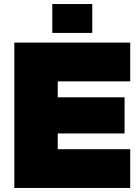

<svg xmlns="http://www.w3.org/2000/svg" viewBox="-20 -931 693 951"><path d="M51 0H625V-192H266V-270H597V-449H266V-528H625V-720H51ZM239 -768H437V-911H239Z"/></svg>

Font: Aspekta 950
Style: Regular
Weight: 950
Designer: Ivo Dolenc
Version: Version 2.000